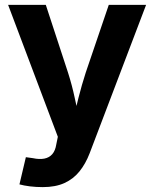

<svg xmlns="http://www.w3.org/2000/svg" viewBox="-20 -559 631 786"><path d="M59.6 195.8 85.9 84.5 114.3 88.4Q141.1 94.2 161.4 90.3Q181.6 86.4 194.1 72Q206.5 57.6 210.4 32.2L216.8 1L13.2 -539.1H167.5L258.3 -262.2Q274.9 -210.4 285.9 -158.4Q296.9 -106.4 310.1 -50.8H274.9Q288.1 -106.4 301.3 -158.7Q314.5 -210.9 331.1 -262.2L425.3 -539.1H578.1L347.2 67.9Q330.6 111.3 305.4 142.6Q280.3 173.8 243.7 190.4Q207 207 155.3 207Q127.4 207 102.3 203.9Q77.1 200.7 59.6 195.8Z"/></svg>

Font: Inter 18pt
Style: Bold
Weight: 700
Designer: Rasmus Andersson
Foundry: rsms
Version: Version 4.001;git-66647c0bb